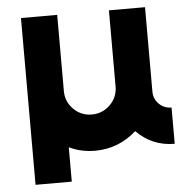

<svg xmlns="http://www.w3.org/2000/svg" viewBox="-49 -569 708 737"><g transform="rotate(-5 305.5 -200.5)"><path d="M58.6 120.1V-522.5H198.2V-229Q198.2 -188 227.3 -158.9Q256.3 -129.9 297.4 -129.9Q338.9 -129.9 368.2 -158.9Q397.5 -188 397.5 -229V-522.5H536.6V-197.3Q536.6 -168.9 556.4 -149.4Q576.2 -129.9 604.5 -129.9V9.8Q518.1 9.8 457.5 -51.8Q388.7 9.8 297.4 9.8Q245.1 9.8 198.2 -12.2V120.1Z"/></g></svg>

Font: Basically A Sans Serif
Style: Bold
Weight: 700
Designer: Hyung-Suk Kim
Foundry: Mental Design
Version: 1.000